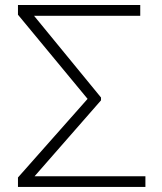

<svg xmlns="http://www.w3.org/2000/svg" viewBox="-20 -742 643 762"><path d="M557.1 -42.5V0H51.3V-37.6L327.6 -349.6L51.3 -683.6V-722.2H536.6V-679.2H115.2L380.9 -355V-343.8L117.2 -42.5Z"/></svg>

Font: Inter Extra Light
Style: Regular
Weight: 200
Designer: Rasmus Andersson
Foundry: rsms
Version: Version 4.000;git-3c8e0fc